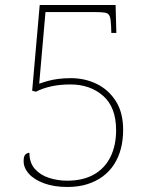

<svg xmlns="http://www.w3.org/2000/svg" viewBox="-20 -734 599 764"><path d="M248 10Q195 10 155.5 -4.5Q116 -19 95 -42.5Q74 -66 74 -93Q74 -113 81.5 -119.5Q89 -126 97 -126Q97 -86 119 -61.5Q141 -37 175.5 -26Q210 -15 247 -15Q310 -15 353.5 -39.5Q397 -64 419.5 -109.5Q442 -155 442 -216Q442 -307 390.5 -352.5Q339 -398 260 -398Q219 -398 184.5 -390.5Q150 -383 123 -369L108 -373L138 -714H440L443 -603H423L422 -631Q421 -658 416.5 -669.5Q412 -681 398.5 -683.5Q385 -686 357 -686H161L136 -401Q153 -407 171 -412Q189 -417 211.5 -420Q234 -423 262 -423Q318 -423 365 -400Q412 -377 441 -331.5Q470 -286 470 -217Q470 -177 461 -142.5Q452 -108 434 -80Q416 -52 389 -32Q362 -12 327 -1Q292 10 248 10Z"/></svg>

Font: Noto Serif Khmer Thin
Style: Regular
Weight: 250
Version: Version 2.003